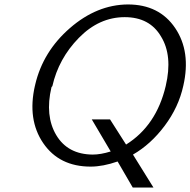

<svg xmlns="http://www.w3.org/2000/svg" viewBox="-20 -730 855 862"><path d="M137 -346Q138 -347 138 -350Q173 -499 294 -604Q415 -709 554 -710Q695 -710 766.5 -604Q838 -498 803 -345Q782 -249 719.5 -165.5Q657 -82 577 -36L669 112H576L508 -5Q442 18 387 18Q246 18 174 -87.5Q102 -193 137 -346ZM215 -343Q213 -342 211 -338Q181 -210 232.5 -123.5Q284 -37 396 -36Q432 -36 477 -50L392 -194H474L546 -81Q682 -166 724 -344Q756 -480 703 -566Q652 -653 540 -653Q425 -653 334 -560Q243 -467 215 -343Z"/></svg>

Font: Coval
Style: ExtraLight Italic
Weight: 200
Foundry: Context Ltd
Version: Version 001.000